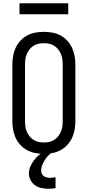

<svg xmlns="http://www.w3.org/2000/svg" viewBox="-20 -939 540 1182"><path d="M250 8Q223 8 196.5 3Q170 -2 147 -14.5Q124 -27 105.5 -47Q87 -67 76 -91Q65 -115 60.5 -141.5Q56 -168 56 -195V-540Q56 -567 60.5 -593.5Q65 -620 76 -644Q87 -668 105.5 -688Q124 -708 147 -720.5Q170 -733 196.5 -738Q223 -743 250 -743Q277 -743 303.5 -738Q330 -733 353 -720.5Q376 -708 394.5 -688Q413 -668 424 -643.5Q435 -619 439.5 -593Q444 -567 444 -540V-195Q444 -168 439.5 -141.5Q435 -115 424 -91Q413 -67 394.5 -47Q376 -27 353 -14.5Q330 -2 303.5 3Q277 8 250 8ZM250 -62Q267 -62 283.5 -65.5Q300 -69 314 -78Q328 -87 338.5 -100.5Q349 -114 355.5 -129.5Q362 -145 364 -161.5Q366 -178 366 -195V-540Q366 -557 364 -573.5Q362 -590 355.5 -605.5Q349 -621 338.5 -634.5Q328 -648 314 -657Q300 -666 283.5 -669.5Q267 -673 250 -673Q233 -673 216.5 -669.5Q200 -666 186 -657Q172 -648 161.5 -634.5Q151 -621 144.5 -605.5Q138 -590 136 -573.5Q134 -557 134 -540V-195Q134 -178 136 -161.5Q138 -145 144.5 -129.5Q151 -114 161.5 -100.5Q172 -87 186 -78Q200 -69 216.5 -65.5Q233 -62 250 -62ZM276 223Q255 223 234 218.5Q213 214 195.5 201.5Q178 189 168 169.5Q158 150 158 129Q158 108 166.5 87.5Q175 67 188 49.5Q201 32 217.5 17.5Q234 3 252 -8H300V0Q286 9 274.5 21.5Q263 34 254.5 48.5Q246 63 239.5 78.5Q233 94 233 111Q233 121 237.5 130.5Q242 140 250 145.5Q258 151 268.5 153.5Q279 156 289 156Q297 156 305.5 154.5Q314 153 322 152V219Q311 221 299.5 222Q288 223 276 223ZM100 -851V-919H400V-851Z"/></svg>

Font: Iosevka Term
Style: Regular
Weight: 400
Monospace: yes
Designer: Belleve Invis
Foundry: Belleve Invis
Version: Version 30.0.1